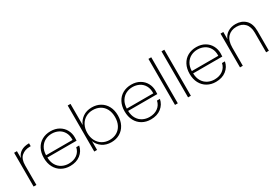

<svg xmlns="http://www.w3.org/2000/svg" viewBox="50 -1702 3842 2673"><g transform="rotate(-30 1970.5 -366.0)"><path d="M127 -431Q147 -491 198 -522.5Q249 -554 328 -554V-507H313Q233 -507 180 -461.5Q127 -416 127 -313V0H82V-543H127Z M921 -308Q921 -272 919 -254H450Q452 -181 482 -131Q512 -81 561 -56Q610 -31 668 -31Q748 -31 802 -70.5Q856 -110 870 -178H917Q901 -95 835 -43.5Q769 8 668 8Q592 8 532 -26Q472 -60 438 -123.5Q404 -187 404 -272Q404 -357 437.5 -420Q471 -483 531 -516.5Q591 -550 668 -550Q746 -550 803.5 -516.5Q861 -483 891 -427.5Q921 -372 921 -308ZM876 -291Q879 -363 850.5 -413Q822 -463 773 -487.5Q724 -512 667 -512Q610 -512 561.5 -487.5Q513 -463 482.5 -413Q452 -363 450 -291Z M1102 -400Q1127 -466 1187 -508Q1247 -550 1332 -550Q1408 -550 1467.5 -516Q1527 -482 1560.5 -419Q1594 -356 1594 -272Q1594 -188 1560.5 -124.5Q1527 -61 1467.5 -26.5Q1408 8 1332 8Q1247 8 1186.5 -34Q1126 -76 1102 -142V0H1057V-740H1102ZM1548 -272Q1548 -346 1520 -400Q1492 -454 1441.5 -482.5Q1391 -511 1325 -511Q1262 -511 1211 -481.5Q1160 -452 1131 -397.5Q1102 -343 1102 -272Q1102 -200 1131 -145.5Q1160 -91 1211 -61.5Q1262 -32 1325 -32Q1391 -32 1441.5 -61Q1492 -90 1520 -144Q1548 -198 1548 -272Z M2219 -308Q2219 -272 2217 -254H1748Q1750 -181 1780 -131Q1810 -81 1859 -56Q1908 -31 1966 -31Q2046 -31 2100 -70.5Q2154 -110 2168 -178H2215Q2199 -95 2133 -43.5Q2067 8 1966 8Q1890 8 1830 -26Q1770 -60 1736 -123.5Q1702 -187 1702 -272Q1702 -357 1735.5 -420Q1769 -483 1829 -516.5Q1889 -550 1966 -550Q2044 -550 2101.5 -516.5Q2159 -483 2189 -427.5Q2219 -372 2219 -308ZM2174 -291Q2177 -363 2148.5 -413Q2120 -463 2071 -487.5Q2022 -512 1965 -512Q1908 -512 1859.5 -487.5Q1811 -463 1780.5 -413Q1750 -363 1748 -291Z M2400 -740V0H2355V-740Z M2610 -740V0H2565V-740Z M3264 -308Q3264 -272 3262 -254H2793Q2795 -181 2825 -131Q2855 -81 2904 -56Q2953 -31 3011 -31Q3091 -31 3145 -70.5Q3199 -110 3213 -178H3260Q3244 -95 3178 -43.5Q3112 8 3011 8Q2935 8 2875 -26Q2815 -60 2781 -123.5Q2747 -187 2747 -272Q2747 -357 2780.5 -420Q2814 -483 2874 -516.5Q2934 -550 3011 -550Q3089 -550 3146.5 -516.5Q3204 -483 3234 -427.5Q3264 -372 3264 -308ZM3219 -291Q3222 -363 3193.5 -413Q3165 -463 3116 -487.5Q3067 -512 3010 -512Q2953 -512 2904.5 -487.5Q2856 -463 2825.5 -413Q2795 -363 2793 -291Z M3645 -554Q3742 -554 3803 -494.5Q3864 -435 3864 -318V0H3820V-315Q3820 -412 3771 -463.5Q3722 -515 3638 -515Q3550 -515 3497.5 -459Q3445 -403 3445 -293V0H3400V-543H3445V-428Q3468 -489 3521.5 -521.5Q3575 -554 3645 -554Z"/></g></svg>

Font: Fz Poppins ExtLt
Style: Regular
Weight: 200
Designer: Ninad Kale (Devanagari), Jonny Pinhorn (Latin)
Foundry: Indian Type Foundry
Version: Vit hóa bi Vntype.Com & FontZin.Com